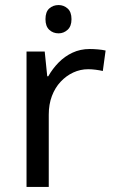

<svg xmlns="http://www.w3.org/2000/svg" viewBox="-20 -740 453 760"><path d="M212 -720Q232 -720 247.5 -706.5Q263 -693 263 -664Q263 -636 247.5 -622Q232 -608 212 -608Q190 -608 175 -622Q160 -636 160 -664Q160 -693 175 -706.5Q190 -720 212 -720ZM335 -546Q350 -546 367.5 -544.5Q385 -543 398 -540L387 -459Q374 -462 358.5 -464Q343 -466 329 -466Q298 -466 270 -453Q242 -440 220 -416.5Q198 -393 185.5 -360Q173 -327 173 -286V0H85V-536H157L167 -438H171Q188 -468 212 -492.5Q236 -517 267 -531.5Q298 -546 335 -546Z"/></svg>

Font: hin115
Style: Book
Weight: 400
Designer: Jelle Bosma - Monotype Design Team
Foundry: Monotype Imaging Inc.
Version: Version 2.003